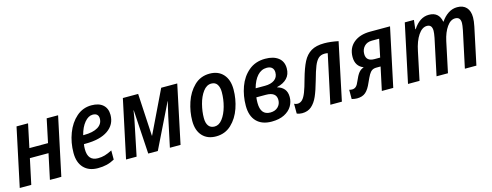

<svg xmlns="http://www.w3.org/2000/svg" viewBox="-23 -1132 4417 1722"><g transform="rotate(-15 2186.0 -270.5)"><path d="M125 -541H232L186 -323H359L405 -541H511L396 0H290L340 -235H167L117 0H10Z M557 -178Q557 -274 589.5 -359.5Q622 -445 682 -497.5Q742 -550 822 -550Q891 -550 928.5 -516.5Q966 -483 966 -423Q966 -334 892.5 -282.5Q819 -231 682 -231H668Q664 -211 664 -184Q664 -76 758 -76Q792 -76 821.5 -84.5Q851 -93 890 -113V-28Q854 -8 817 1Q780 10 735 10Q651 10 604 -39.5Q557 -89 557 -178ZM690 -310Q774 -310 819.5 -338Q865 -366 865 -416Q865 -440 851.5 -453Q838 -466 811 -466Q771 -466 735.5 -423.5Q700 -381 682 -310Z M1112 -540H1254L1276 -146H1278L1468 -540H1617L1503 0H1404L1464 -282L1484 -367Q1487 -377 1494 -408H1492L1292 0H1203L1178 -408H1176Q1165 -335 1154 -286L1095 0H997Z M1660 -180Q1660 -265 1688.5 -350.5Q1717 -436 1775.5 -493Q1834 -550 1919 -550Q1999 -550 2045 -499Q2091 -448 2091 -358Q2091 -270 2062 -185.5Q2033 -101 1974.5 -46Q1916 9 1832 9Q1752 9 1706 -41Q1660 -91 1660 -180ZM1983 -362Q1983 -406 1965.5 -433Q1948 -460 1911 -460Q1867 -460 1834 -415.5Q1801 -371 1784 -305Q1767 -239 1767 -178Q1767 -131 1786 -105.5Q1805 -80 1842 -80Q1883 -80 1915 -122Q1947 -164 1965 -229.5Q1983 -295 1983 -362Z M2159 -187Q2159 -279 2189 -362Q2219 -445 2281.5 -497.5Q2344 -550 2435 -550Q2512 -550 2556.5 -515.5Q2601 -481 2601 -417Q2601 -361 2568 -326Q2535 -291 2475 -277L2474 -274Q2513 -264 2536.5 -236.5Q2560 -209 2560 -162Q2560 -116 2536.5 -77Q2513 -38 2465.5 -14Q2418 10 2348 10Q2258 10 2208.5 -41Q2159 -92 2159 -187ZM2372 -316Q2427 -316 2460 -339.5Q2493 -363 2493 -408Q2493 -436 2476.5 -452Q2460 -468 2428 -468Q2377 -468 2340.5 -427.5Q2304 -387 2285 -316ZM2455 -163Q2455 -236 2358 -236H2270Q2267 -211 2267 -185Q2267 -72 2357 -72Q2402 -72 2428.5 -98Q2455 -124 2455 -163Z M2582 -2V-93Q2595 -85 2615 -85Q2640 -86 2658.5 -105Q2677 -124 2693.5 -166Q2710 -208 2730 -283Q2757 -380 2785.5 -435.5Q2814 -491 2860.5 -519Q2907 -547 2983 -547Q3040 -547 3113 -532L3001 0H2894L2991 -453Q2979 -456 2963 -456Q2927 -456 2904.5 -435.5Q2882 -415 2864.5 -372Q2847 -329 2824 -245Q2799 -156 2776 -104Q2753 -52 2718.5 -22Q2684 8 2631 8Q2604 8 2582 -2Z M3092 0V-86Q3106 -82 3119 -82Q3140 -82 3155 -95.5Q3170 -109 3183 -142Q3203 -190 3222 -214Q3241 -238 3270 -247Q3197 -276 3197 -361Q3197 -445 3254.5 -493Q3312 -541 3409 -541H3593L3478 0H3372L3418 -215H3380Q3354 -215 3338 -204.5Q3322 -194 3309 -171.5Q3296 -149 3276 -104Q3251 -45 3221 -19Q3191 7 3141 7Q3118 7 3092 0ZM3435 -293 3470 -459H3403Q3357 -459 3331 -431Q3305 -403 3305 -361Q3305 -327 3324.5 -310Q3344 -293 3382 -293Z M3730 -541H3815L3805 -457H3809Q3870 -551 3955 -551Q4048 -551 4065 -458H4068Q4096 -500 4134.5 -525.5Q4173 -551 4218 -551Q4273 -551 4303 -518.5Q4333 -486 4333 -426Q4333 -392 4323 -344L4250 0H4143L4215 -337Q4224 -384 4224 -403Q4224 -459 4175 -459Q4132 -459 4097.5 -410Q4063 -361 4046 -283L3986 0H3880L3952 -339Q3960 -381 3960 -402Q3960 -459 3913 -459Q3868 -459 3831.5 -405Q3795 -351 3777 -261L3722 0H3615Z"/></g></svg>

Font: Noto Sans UI NarrowMedium
Style: Italic
Weight: 500
Width: 4
Italic angle: -12°
Designer: Monotype Design Team
Foundry: Monotype Imaging Inc.
Version: Version 1.001